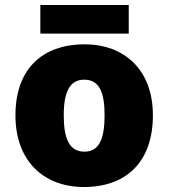

<svg xmlns="http://www.w3.org/2000/svg" viewBox="-20 -741 677 771"><path d="M497 -721H142V-606H497ZM594 -278C594 -461 479 -563 320 -563C147 -563 42 -461 42 -278C42 -93 157 10 317 10C489 10 594 -93 594 -278ZM236 -278C236 -372 260 -421 318 -421C378 -421 400 -372 400 -278C400 -183 378 -132 319 -132C259 -132 236 -183 236 -278Z"/></svg>

Font: Noto Sans Sinhala Black
Style: Regular
Weight: 900
Designer: Jelle Bosma - Monotype Design Team
Foundry: Monotype Imaging Inc.
Version: Version 2.006